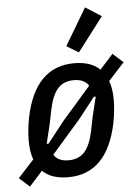

<svg xmlns="http://www.w3.org/2000/svg" viewBox="-86 -839 665 924"><g transform="rotate(-5 246.5 -377.0)"><path d="M217 -69Q267 -69 295 -100.5Q323 -132 337 -199L351 -269L374 -363H365L284 -260L146 -102Q167 -69 217 -69ZM276 -451Q226 -451 198 -419.5Q170 -388 156 -321L142 -252L119 -157H128L209 -260L347 -418Q326 -451 276 -451ZM445 -432Q459 -394 459 -341Q459 -318 456 -287Q453 -256 447 -227Q397 12 209 12Q127 12 85 -30L21 41L-29 -4L48 -88Q34 -126 34 -179Q34 -202 37 -233Q40 -264 46 -293Q96 -532 284 -532Q366 -532 408 -490L472 -561L522 -516ZM312 -582 254 -617 360 -795 437 -746Z"/></g></svg>

Font: IBM Plex Sans Cond Medm
Style: Italic
Weight: 500
Width: 3
Italic angle: -11°
Designer: Mike Abbink, Paul van der Laan, Pieter van Rosmalen
Foundry: Bold Monday
Version: Version 1.3